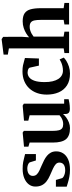

<svg xmlns="http://www.w3.org/2000/svg" viewBox="711 -1570 870 2332"><g transform="rotate(-90 1146.0 -404.0)"><path d="M249.5 11Q203 11 162.8 3Q122.5 -5 92.2 -14.5Q62 -24 44.5 -29V-160H126.5L149 -83Q154.5 -74 169.2 -65.5Q184 -57 204 -52Q224 -47 244 -47Q276.5 -47 297.2 -56Q318 -65 327.8 -80.8Q337.5 -96.5 337.5 -116.5Q337.5 -143.5 318 -161.5Q298.5 -179.5 264 -195.5Q229.5 -211.5 184 -231Q140.5 -249.5 109.5 -273.8Q78.5 -298 62.2 -331Q46 -364 46 -409Q46 -454 72.5 -489Q99 -524 147.5 -544Q196 -564 261 -564Q309.5 -564 343.8 -557.5Q378 -551 401.5 -544Q425 -537 440.5 -534.5V-403H363L340 -477.5Q336 -485.5 325 -492.2Q314 -499 298.5 -503.2Q283 -507.5 264.5 -507.5Q237.5 -507.5 217.2 -499.2Q197 -491 186.2 -476.2Q175.5 -461.5 175.5 -441.5Q175.5 -411.5 193.5 -392.8Q211.5 -374 240.8 -360.5Q270 -347 302.5 -333Q334 -319.5 364.8 -304Q395.5 -288.5 420 -268.2Q444.5 -248 459 -220.5Q473.5 -193 473.5 -155Q473.5 -108.5 449 -70.8Q424.5 -33 374.8 -11Q325 11 249.5 11Z M991 9.5Q958 9.5 942.8 -3.8Q927.5 -17 927.5 -45.5V-74Q911 -53.5 884 -34Q857 -14.5 824 -1.8Q791 11 756 11Q661.5 11 621 -37.8Q580.5 -86.5 580.5 -198.5V-479L530.5 -494V-547.5L699.5 -563.5H701.5L722.5 -549.5V-199Q722.5 -152 729.8 -124.2Q737 -96.5 755 -84Q773 -71.5 804 -71.5Q830 -71.5 850.5 -79Q871 -86.5 886.8 -96.5Q902.5 -106.5 912 -116V-479L846.5 -495V-547.5L1025.5 -563.5H1029.5L1053 -549.5V-60L1107.5 -59.5L1107 -5.5Q1089 -1.5 1059.2 4Q1029.5 9.5 991 9.5Z M1418.5 11Q1331 11 1274.5 -25.8Q1218 -62.5 1190.5 -126.2Q1163 -190 1163 -271Q1163 -336 1182.5 -390Q1202 -444 1238.8 -483.5Q1275.5 -523 1327.8 -544.5Q1380 -566 1445.5 -566Q1487 -566 1517.8 -559.8Q1548.5 -553.5 1570.5 -546.2Q1592.5 -539 1607.5 -536L1601.5 -366.5H1515L1490.5 -476.5Q1488.5 -485.5 1479 -491.5Q1469.5 -497.5 1456.8 -500.8Q1444 -504 1432 -504Q1397.5 -504 1371.5 -483.2Q1345.5 -462.5 1330.5 -418Q1315.5 -373.5 1315 -300.5Q1314.5 -244 1324.5 -201.5Q1334.5 -159 1352.8 -131Q1371 -103 1396.8 -88.8Q1422.5 -74.5 1453 -74.5Q1483 -74.5 1508.2 -80.5Q1533.5 -86.5 1554.2 -95.5Q1575 -104.5 1590.5 -114.5L1612.5 -64.5Q1599 -49.5 1570.5 -32Q1542 -14.5 1503 -1.8Q1464 11 1418.5 11Z M1724 -65.5V-731L1649 -744V-795.5L1834 -819H1837.5L1864.5 -800.5L1865 -572L1859 -485.5Q1876 -501.5 1905.2 -520Q1934.5 -538.5 1972.5 -551Q2010.5 -563.5 2053 -563.5Q2116 -563.5 2150.5 -540.2Q2185 -517 2198.8 -468Q2212.5 -419 2212.5 -343V-66L2276.5 -56.5V0H2014.5V-56.5L2070.5 -66V-342.5Q2070.5 -390 2064.2 -420Q2058 -450 2040 -464.2Q2022 -478.5 1986.5 -478.5Q1964 -478.5 1942 -471.5Q1920 -464.5 1900.8 -453.5Q1881.5 -442.5 1867.5 -431V-66.5L1927.5 -56.5V0H1667.5V-56.5Z"/></g></svg>

Font: Merriweather 28pt
Style: Bold
Weight: 700
Version: Version 2.100